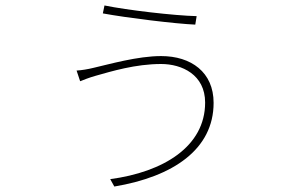

<svg xmlns="http://www.w3.org/2000/svg" viewBox="-20 -637 1040 702"><path d="M730 -262C730 -101 577 -8 383 18L398 45C613 9 761 -91 761 -261C761 -373 679 -432 569 -432C483 -432 379 -402 322 -389C302 -384 278 -380 260 -379L273 -340C286 -345 305 -353 330 -360C387 -376 475 -403 569 -403C645 -403 730 -364 730 -262ZM362 -617 356 -588C442 -572 622 -550 694 -547L699 -578C616 -580 445 -600 362 -617Z"/></svg>

Font: Harano Aji Gothic KR ExtraLight
Style: Regular
Weight: 250
Foundry: Masamichi Hosoda
Version: HaranoAjiGothicKR-ExtraLight version 20220220;ttx 4.29.1